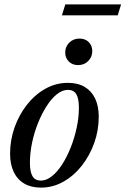

<svg xmlns="http://www.w3.org/2000/svg" viewBox="-20 -845 572 876"><path d="M289.5 -467Q335 -467 366.2 -448.5Q397.5 -430 414 -395.5Q430.5 -361 430.5 -312.5Q430.5 -250 409.8 -192.2Q389 -134.5 352.8 -88.5Q316.5 -42.5 268.8 -15.8Q221 11 167 11Q122 11 90.5 -7.5Q59 -26 42.5 -60.8Q26 -95.5 26 -143.5Q26 -206 46.5 -263.8Q67 -321.5 103.2 -367.5Q139.5 -413.5 187.2 -440.2Q235 -467 289.5 -467ZM166.5 -21Q191.5 -21 216.8 -41Q242 -61 264 -95.5Q286 -130 303 -173Q320 -216 330 -262.8Q340 -309.5 340 -353.5Q340 -396 328 -415.5Q316 -435 290 -435Q264.5 -435 239.5 -415Q214.5 -395 192.5 -360.5Q170.5 -326 153.2 -283Q136 -240 126.2 -193.2Q116.5 -146.5 116.5 -102.5Q116.5 -60.5 128.5 -40.8Q140.5 -21 166.5 -21ZM336 -548Q310 -548 293.8 -564.5Q277.5 -581 277.5 -605Q277.5 -632 296 -650.5Q314.5 -669 342.5 -669Q369 -669 385 -652.8Q401 -636.5 401 -612Q401 -585.5 382.8 -566.8Q364.5 -548 336 -548ZM262.5 -775 278 -825H532.5L517 -775Z"/></svg>

Font: Newsreader 36pt Medium
Style: Italic
Weight: 500
Italic angle: -17°
Designer: Hugues Gentile
Foundry: Production Type
Version: Version 1.003